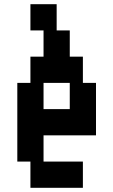

<svg xmlns="http://www.w3.org/2000/svg" viewBox="-20 -1020 540 915"><path d="M125 -1000H250V-875H312.5V-750H375V-625H437.5V-375H187.5V-250H375V-125H125V-250H62.5V-625H125V-750H187.5V-875H125ZM312.5 -625H187.5V-500H312.5Z"/></svg>

Font: Amiga Topaz Unicode Rus
Style: Regular
Weight: 400
Designer: dMG of Trueschool and Divine Stylers
Foundry: dMG of Trueschool and Divine Stylers
Version: Version 1.1